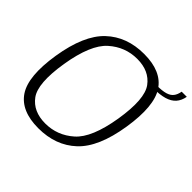

<svg xmlns="http://www.w3.org/2000/svg" viewBox="-169 -854 1032 1032"><g transform="rotate(45 347.5 -337.5)"><path d="M250 4.5Q381.5 4.5 466 -74.5Q550.5 -153.5 579.5 -337.5Q608.5 -520.5 555.5 -600.5Q502.5 -680.5 370.5 -680.5Q239 -680.5 154.8 -601Q70.5 -521.5 41 -337.5Q12 -154.5 65.2 -75Q118.5 4.5 250 4.5ZM258 -40Q166.5 -40 121 -102Q75.5 -164 103.5 -337.5Q132 -511.5 201.8 -573.5Q271.5 -635.5 363 -635.5Q454 -635.5 499.8 -573.5Q545.5 -511.5 517.5 -337.5Q489 -163.5 419.2 -101.8Q349.5 -40 258 -40ZM538.5 -608.5 534.5 -584.5Q585 -584.5 618.2 -594.2Q651.5 -604 670.2 -625Q689 -646 695 -679.5H656Q651.5 -653.5 639.2 -638Q627 -622.5 603 -615.5Q579 -608.5 538.5 -608.5Z"/></g></svg>

Font: Anybody Thin Light
Style: Italic
Weight: 300
Italic angle: -10°
Version: Version 1.113;gftools[0.9.25]